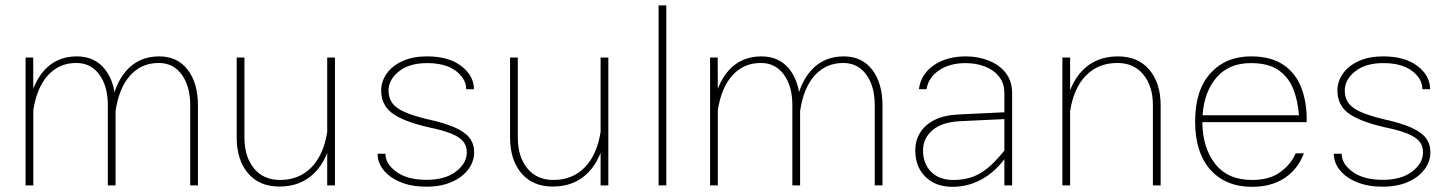

<svg xmlns="http://www.w3.org/2000/svg" viewBox="-20 -701 5482 726"><path d="M76.7 -483.4V0H106V-332L105.5 -483.4ZM417 -302.2Q417 -386.7 378.2 -437.3Q339.4 -487.8 270.5 -487.8Q195.3 -487.8 147.7 -435.5Q100.1 -383.3 85.9 -285.6L105.5 -281.2Q118.2 -368.2 160.6 -415.5Q203.1 -462.9 268.6 -462.9Q323.7 -462.9 355.7 -418.9Q387.7 -375 387.7 -303.2V0H417ZM728.5 -302.2Q728.5 -386.7 689.7 -437.3Q650.9 -487.8 582 -487.8Q506.8 -487.8 459.2 -435.5Q411.6 -383.3 397.5 -285.6L417 -281.2Q429.7 -368.2 472.2 -415.5Q514.6 -462.9 580.1 -462.9Q635.3 -462.9 667.2 -418.9Q699.2 -375 699.2 -303.2V0H728.5Z M1246.6 -483.4H1217.3V-151.4V0H1246.6ZM875 -181.2Q875 -96.7 917.7 -46.1Q960.4 4.4 1036.6 4.4Q1118.2 4.4 1169.9 -47.9Q1221.7 -100.1 1236.8 -197.8L1217.3 -202.1Q1203.6 -115.2 1157.2 -67.9Q1110.8 -20.5 1038.6 -20.5Q976.1 -20.5 940.2 -64.5Q904.3 -108.4 904.3 -180.2V-483.4H875Z M1594.2 -487.8Q1541 -487.8 1502.2 -470.2Q1463.4 -452.6 1442.4 -423.1Q1421.4 -393.6 1421.4 -358.4Q1421.4 -305.2 1461.7 -273.9Q1502 -242.7 1600.6 -219.7Q1655.3 -208.5 1686.8 -195.6Q1718.3 -182.6 1731.7 -165.8Q1745.1 -148.9 1745.1 -125Q1745.1 -83.5 1703.9 -52.2Q1662.6 -21 1592.8 -21Q1521 -21 1479.2 -51Q1437.5 -81.1 1437.5 -119.6H1407.7Q1407.7 -86.4 1430.2 -58.1Q1452.6 -29.8 1494.1 -12.5Q1535.6 4.9 1592.3 4.9Q1647.5 4.9 1688 -12.9Q1728.5 -30.8 1750.7 -60.5Q1772.9 -90.3 1772.9 -125Q1772.9 -156.7 1755.6 -179.4Q1738.3 -202.1 1699.2 -219.2Q1660.2 -236.3 1595.2 -250.5Q1540.5 -263.7 1508.5 -278.1Q1476.6 -292.5 1462.9 -311.8Q1449.2 -331.1 1449.2 -358.4Q1449.2 -399.9 1488.5 -431.2Q1527.8 -462.4 1594.7 -462.4Q1664.6 -462.4 1703.6 -432.9Q1742.7 -403.3 1742.7 -363.8H1772Q1772 -414.6 1724.4 -451.2Q1676.8 -487.8 1594.2 -487.8Z M2280.3 -483.4H2251V-151.4V0H2280.3ZM1908.7 -181.2Q1908.7 -96.7 1951.4 -46.1Q1994.1 4.4 2070.3 4.4Q2151.9 4.4 2203.6 -47.9Q2255.4 -100.1 2270.5 -197.8L2251 -202.1Q2237.3 -115.2 2190.9 -67.9Q2144.5 -20.5 2072.3 -20.5Q2009.8 -20.5 1973.9 -64.5Q1938 -108.4 1938 -180.2V-483.4H1908.7Z M2499.5 0V-680.7H2470.2V0Z M2665 -483.4V0H2694.3V-332L2693.8 -483.4ZM3005.4 -302.2Q3005.4 -386.7 2966.6 -437.3Q2927.7 -487.8 2858.9 -487.8Q2783.7 -487.8 2736.1 -435.5Q2688.5 -383.3 2674.3 -285.6L2693.8 -281.2Q2706.5 -368.2 2749 -415.5Q2791.5 -462.9 2856.9 -462.9Q2912.1 -462.9 2944.1 -418.9Q2976.1 -375 2976.1 -303.2V0H3005.4ZM3316.9 -302.2Q3316.9 -386.7 3278.1 -437.3Q3239.3 -487.8 3170.4 -487.8Q3095.2 -487.8 3047.6 -435.5Q3000 -383.3 2985.8 -285.6L3005.4 -281.2Q3018.1 -368.2 3060.5 -415.5Q3103 -462.9 3168.5 -462.9Q3223.6 -462.9 3255.6 -418.9Q3287.6 -375 3287.6 -303.2V0H3316.9Z M3807.1 -349.1Q3807.1 -394 3783.2 -424.8Q3759.3 -455.6 3719.2 -471.7Q3679.2 -487.8 3631.3 -487.8Q3559.6 -487.8 3510.7 -454.1Q3461.9 -420.4 3454.6 -363.8H3483.4Q3490.7 -408.2 3531 -435.3Q3571.3 -462.4 3630.9 -462.4Q3670.9 -462.4 3704.3 -449.5Q3737.8 -436.5 3757.8 -411.1Q3777.8 -385.7 3777.8 -349.1V-91.8V0H3807.1ZM3806.2 -140.1 3793.9 -151.9Q3757.3 -104 3725.6 -75Q3693.8 -45.9 3660.4 -33.2Q3627 -20.5 3584.5 -20.5Q3531.2 -20.5 3500.7 -51.5Q3470.2 -82.5 3470.2 -131.8Q3470.2 -178.2 3505.9 -208.7Q3541.5 -239.3 3609.4 -242.7L3794.9 -251.5V-277.3L3603.5 -268.1Q3550.3 -265.6 3514.2 -247.6Q3478 -229.5 3459.5 -199.7Q3440.9 -169.9 3440.9 -131.8Q3440.9 -70.8 3479 -32.7Q3517.1 5.4 3582 5.4Q3647.5 5.4 3703.9 -29.8Q3760.3 -64.9 3806.2 -140.1Z M4026.4 0V-332V-483.4H3997.1V0ZM4368.7 -302.2Q4368.7 -386.7 4325.9 -437.3Q4283.2 -487.8 4207 -487.8Q4125.5 -487.8 4074 -435.5Q4022.5 -383.3 4006.8 -285.6L4026.4 -281.2Q4040 -368.2 4086.4 -415.5Q4132.8 -462.9 4205.1 -462.9Q4267.6 -462.9 4303.5 -418.9Q4339.4 -375 4339.4 -303.2V0H4368.7Z M4526.4 -239.3H4920.9Q4922.4 -311 4901.4 -367.2Q4880.4 -423.3 4833.5 -455.6Q4786.6 -487.8 4710 -487.8Q4614.7 -487.8 4556.9 -423.8Q4499 -359.9 4499 -241.7Q4499 -124.5 4556.4 -59.6Q4613.8 5.4 4714.8 5.4Q4787.1 5.4 4837.4 -27.8Q4887.7 -61 4910.2 -121.1H4878.9Q4862.8 -81.1 4821.8 -50.8Q4780.8 -20.5 4714.8 -20.5Q4622.1 -20.5 4574.5 -82Q4526.9 -143.6 4526.4 -239.3ZM4527.3 -265.1Q4532.7 -352.1 4579.3 -407.2Q4626 -462.4 4710 -462.4Q4775.9 -462.4 4814 -436Q4852.1 -409.7 4869.9 -365Q4887.7 -320.3 4891.6 -265.1Z M5210 -487.8Q5156.7 -487.8 5117.9 -470.2Q5079.1 -452.6 5058.1 -423.1Q5037.1 -393.6 5037.1 -358.4Q5037.1 -305.2 5077.4 -273.9Q5117.7 -242.7 5216.3 -219.7Q5271 -208.5 5302.5 -195.6Q5334 -182.6 5347.4 -165.8Q5360.8 -148.9 5360.8 -125Q5360.8 -83.5 5319.6 -52.2Q5278.3 -21 5208.5 -21Q5136.7 -21 5095 -51Q5053.2 -81.1 5053.2 -119.6H5023.4Q5023.4 -86.4 5045.9 -58.1Q5068.4 -29.8 5109.9 -12.5Q5151.4 4.9 5208 4.9Q5263.2 4.9 5303.7 -12.9Q5344.2 -30.8 5366.5 -60.5Q5388.7 -90.3 5388.7 -125Q5388.7 -156.7 5371.3 -179.4Q5354 -202.1 5314.9 -219.2Q5275.9 -236.3 5210.9 -250.5Q5156.2 -263.7 5124.3 -278.1Q5092.3 -292.5 5078.6 -311.8Q5064.9 -331.1 5064.9 -358.4Q5064.9 -399.9 5104.2 -431.2Q5143.6 -462.4 5210.4 -462.4Q5280.3 -462.4 5319.3 -432.9Q5358.4 -403.3 5358.4 -363.8H5387.7Q5387.7 -414.6 5340.1 -451.2Q5292.5 -487.8 5210 -487.8Z"/></svg>

Font: Estedad-FD VF
Style: Regular
Weight: 100
Designer: Amin Abedi
Version: Version 7.3